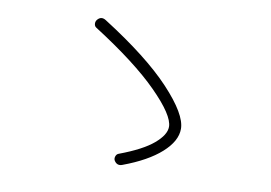

<svg xmlns="http://www.w3.org/2000/svg" viewBox="-67 -765 1134 803"><g transform="rotate(10 500.0 -364.0)"><path d="M289.1 -616.2Q281.2 -621.1 280.3 -630.9Q279.3 -640.6 285.2 -648.4Q300.8 -668 322.3 -654.3Q514.6 -532.2 612.8 -427.2Q710.9 -322.3 710.9 -260.7Q710.9 -209 654.8 -158.7Q598.6 -108.4 496.1 -70.3Q473.6 -61.5 460.9 -83Q457 -90.8 460.4 -100.6Q463.9 -110.4 472.7 -113.3Q569.3 -149.4 614.7 -188Q660.2 -226.6 660.2 -260.7Q660.2 -309.6 564.9 -405.3Q469.7 -501 289.1 -616.2Z"/></g></svg>

Font: Rounded Mgen+ 1m light
Style: Regular
Weight: 200
Designer: [Source Han Sans]
Ryoko NISHIZUKA  (kana & ideographs); Paul D. Hunt (Latin, Greek & Cyrillic); Wenlong ZHANG  (bopomofo
Version: Version 1.059.20150602